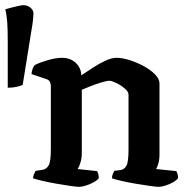

<svg xmlns="http://www.w3.org/2000/svg" viewBox="-93 -724 727 744"><path d="M-63 -384V-562Q-63 -610 -64.9 -637.5Q-66.8 -665 -72.5 -688Q-63 -691 -48.8 -694.5Q-34.5 -698 -21.7 -701Q-8.9 -704 -3.2 -704Q13 -704 24.8 -694.5Q36.7 -685 36.7 -671Q36.7 -665 34.8 -646.5Q32.9 -628 30.1 -614L-5.1 -395Q-13.6 -391 -28.8 -387.5Q-44 -384 -63 -384ZM214 0Q204 0 180 -3.5Q156 -7 127 -12Q98 -17 72.5 -23Q47 -29 35 -33Q35 -40 38.5 -48.5Q42 -57 45 -62L72 -66Q88 -69 96 -84Q104 -99 104 -146V-391Q104 -399 100.5 -406.5Q97 -414 88 -417L29 -437Q32 -462 42 -472Q59 -481 91 -490.5Q123 -500 147 -500Q179 -500 200 -481Q221 -462 222 -432Q243 -446 267.5 -462Q292 -478 316 -489Q340 -500 358 -500Q381 -500 409.5 -491Q438 -482 464.5 -467.5Q491 -453 508 -435.5Q525 -418 525 -401V-126Q525 -105 520.5 -90Q516 -75 512 -69L590 -61Q593 -57 595 -49.5Q597 -42 597 -34Q592 -26 578 -18Q564 -10 548.5 -5Q533 0 522 0Q513 0 488 -3.5Q463 -7 433.5 -12Q404 -17 378 -23Q352 -29 341 -33Q341 -42 344 -49.5Q347 -57 350 -62L374 -65Q388 -67 396.5 -81Q405 -95 405 -146V-357Q405 -369 390 -381.5Q375 -394 357.5 -402.5Q340 -411 331 -411Q321 -411 299.5 -404.5Q278 -398 256.5 -389.5Q235 -381 224 -376V-131Q224 -112 219 -95Q214 -78 208 -69L283 -61Q285 -58 287.5 -50Q290 -42 290 -34Q285 -26 270.5 -18Q256 -10 240 -5Q224 0 214 0Z"/></svg>

Font: Texturina SemiBold
Style: Regular
Weight: 600
Designer: Guillermo Torres Carreño
Foundry: Omnibus-Type
Version: Version 1.002; ttfautohint (v1.8.3)